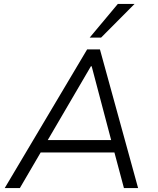

<svg xmlns="http://www.w3.org/2000/svg" viewBox="-20 -956 804 976"><path d="M4 0 423 -705H488L682 0H610L556 -202L591 -181H158L199 -202L81 0ZM442 -619 214 -229 192 -244H578L549 -229L446 -619ZM436 -765 579 -936H664L494 -765Z"/></svg>

Font: Nunito Sans 7pt Light
Style: Italic
Weight: 300
Italic angle: -9°
Designer: Vernon Adams
Foundry: Vernon Adams
Version: Version 3.101;gftools[0.9.27]